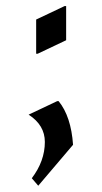

<svg xmlns="http://www.w3.org/2000/svg" viewBox="-20 -465 331 625"><path d="M166 -135.7H170.9Q211.4 -85.9 217.8 6.3L104.5 139.6L83.5 115.2Q126 59.1 126 -2.9Q126 -57.6 73.2 -91.8ZM97.7 -290V-401.4L190.4 -445.3H195.3V-334L102.5 -290Z"/></svg>

Font: Nova Cut
Style: Book
Weight: 400
Version: Version 2.000